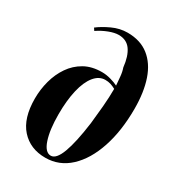

<svg xmlns="http://www.w3.org/2000/svg" viewBox="-189 -895 935 1022"><g transform="rotate(30 278.5 -384.0)"><path d="M125 -716Q156 -740 201.5 -761Q247 -782 294 -782Q373 -782 425 -741Q477 -700 502.5 -625.5Q528 -551 528 -449Q528 -313 493 -208.5Q458 -104 394.5 -45Q331 14 246 14Q153 14 97 -48.5Q41 -111 41 -232Q41 -288 55.5 -341.5Q70 -395 99.5 -438Q129 -481 174 -506.5Q219 -532 281 -532Q308 -532 336 -524Q364 -516 381 -507Q379 -530 376.5 -559Q374 -588 366 -610Q359 -676 333.5 -712Q308 -748 259 -748Q234 -748 200 -735Q166 -722 135 -701ZM266 -10Q299 -10 323.5 -75.5Q348 -141 365 -267Q371 -320 376 -378Q381 -436 381 -487Q364 -496 349.5 -500.5Q335 -505 317 -505Q279 -505 250.5 -470Q222 -435 207 -371Q192 -307 192 -222Q192 -127 211.5 -68.5Q231 -10 266 -10Z"/></g></svg>

Font: Literata 72pt
Style: Bold Italic
Weight: 700
Italic angle: -2°
Designer: Latin by Veronika Burian and Jose Scaglione. Greek by Irene Vlachou. Cyrillic by Vera Evstafieva
Foundry: TypeTogether
Version: Version 3.002